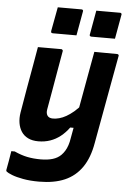

<svg xmlns="http://www.w3.org/2000/svg" viewBox="-63 -812 725 1058"><g transform="rotate(5 300.0 -283.0)"><path d="M123 -538Q156 -538 188 -538Q220 -538 252 -538Q255 -538 257 -536.5Q259 -535 260.5 -532.5Q262 -530 261 -527Q251 -472 242 -418.5Q233 -365 223.5 -311.5Q214 -258 204 -201Q200 -179 209 -166Q218 -153 240 -153Q256 -153 274.5 -158Q293 -163 312.5 -174Q332 -185 353.5 -203Q375 -221 397 -248L377 -112H339Q318 -83 292 -62.5Q266 -42 235.5 -31.5Q205 -21 170 -21Q137 -21 113.5 -32.5Q90 -44 76.5 -64.5Q63 -85 58.5 -112Q54 -139 59 -170Q71 -239 82 -305Q93 -371 106 -440Q110 -465 114.5 -489Q119 -513 123 -538ZM435 -539Q466 -539 498 -538.5Q530 -538 561 -538Q565 -538 567 -536.5Q569 -535 570 -533Q571 -531 570 -527Q554 -437 539.5 -360.5Q525 -284 511.5 -206.5Q498 -129 481 -39Q467 43 430.5 96Q394 149 335.5 174.5Q277 200 193 200Q144 200 105.5 193Q67 186 43 176.5Q19 167 11 160Q10 158 9 155.5Q8 153 9 150Q14 122 18.5 98Q23 74 27 46H46Q83 63 117 70Q151 77 192 77Q230 77 258 68.5Q286 60 304 42Q315 31 323.5 17Q332 3 338 -15Q344 -33 347 -54Q359 -121 370 -180Q381 -239 391 -296Q401 -353 412 -412.5Q423 -472 435 -539ZM213 -766Q245 -766 278 -766Q311 -766 344 -766Q348 -766 350 -764.5Q352 -763 353 -761Q354 -759 353 -755L329 -621Q296 -621 263 -621Q230 -621 197 -621Q194 -621 191.5 -622.5Q189 -624 188.5 -626.5Q188 -629 188 -632ZM426 -766Q459 -766 491.5 -766Q524 -766 557 -766Q561 -766 563 -764.5Q565 -763 566 -761Q567 -759 566 -755L542 -621Q509 -621 476 -621Q443 -621 411 -621Q408 -621 405.5 -622.5Q403 -624 402 -626.5Q401 -629 402 -632Z"/></g></svg>

Font: RecMonoLinear Nerd Font Mono
Style: Bold Italic
Weight: 700
Italic angle: -10°
Monospace: yes
Version: Version 1.085; ttfautohint (v1.8.4.7-5d5b);Nerd Fonts 3.2.1